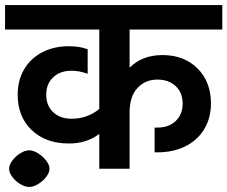

<svg xmlns="http://www.w3.org/2000/svg" viewBox="-30 -668 900 760"><path d="M850 -551H483V-400Q533 -450 613 -450Q699 -450 752 -397Q805 -344 805 -258Q805 -201 778.5 -157Q752 -113 704 -89Q656 -65 593 -65H582V-163H593Q638 -163 665.5 -189Q693 -215 693 -258Q693 -301 665.5 -327Q638 -353 593 -353Q545 -353 514 -319.5Q483 -286 483 -224V0H363V-138Q313 -100 243 -100Q151 -100 95.5 -153Q40 -206 40 -293Q40 -350 65.5 -393.5Q91 -437 137 -461Q183 -485 243 -485Q286 -485 317 -473V-376Q284 -388 253 -388Q208 -388 180.5 -362Q153 -336 153 -293Q153 -250 180.5 -224Q208 -198 253 -198Q287 -198 315.5 -209Q344 -220 363 -237V-551H-10V-648H850ZM6 0Q6 -15 18.5 -32Q31 -49 50 -61Q69 -73 86 -73Q102 -73 121 -61Q140 -49 153 -32Q166 -15 166 0Q166 15 153 32Q140 49 121 60.5Q102 72 86 72Q69 72 50 60.5Q31 49 18.5 32Q6 15 6 0Z"/></svg>

Font: Madhuban Medium
Style: Regular
Weight: 500
Designer: jaikishan Patel
Foundry: MagicType
Version: Version 1.000